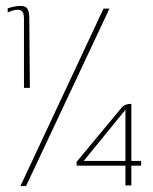

<svg xmlns="http://www.w3.org/2000/svg" viewBox="-20 -557 518 649"><path d="M61 -260V-492Q61 -512 55.5 -518Q50 -524 39 -524Q30 -524 20 -520.5Q10 -517 6 -515V-529Q12 -531 24 -534Q36 -537 50 -537Q67 -537 73 -527Q79 -517 79 -496L81 -260ZM350 -528 68 72H49L330 -528ZM404 70V3H239V-10L391 -193Q398 -201 406.5 -203.5Q415 -206 424 -206Q424 -205 424 -198Q424 -191 424 -188V-13H457V3H424V70ZM263 -13H404V-186Z"/></svg>

Font: Genos Thin Thin
Style: Regular
Weight: 250
Version: Version 1.010